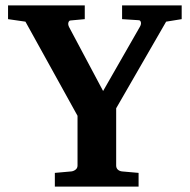

<svg xmlns="http://www.w3.org/2000/svg" viewBox="-20 -691 703 711"><path d="M652.8 -620.1 595.2 -610.8 410.2 -290V-78.1Q410.2 -68.4 416.5 -62.7Q422.9 -57.1 432.1 -56.2L493.2 -50.8V0H183.1V-50.8L244.1 -56.2Q252.4 -57.1 259.8 -62.7Q267.1 -68.4 267.1 -78.1V-262.2L74.2 -610.8L9.8 -620.1V-670.9H293.9V-620.1L241.2 -615.2Q235.8 -615.2 233.4 -607.9Q231 -600.6 235.8 -590.8L361.8 -354L498 -591.8Q503.4 -601.1 501.7 -608.6Q500 -616.2 493.2 -616.2L432.1 -620.1V-670.9H652.8Z"/></svg>

Font: Charis
Style: Bold
Weight: 700
Designer: Walt Agee, Miriam Martin, Annie Olsen, Victor Gaultney, Lorna Priest, Alan Ward, Bob Hallissy, Martin Hosken, Sharon Cor
Foundry: SIL Global
Version: Version 7.000